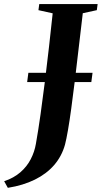

<svg xmlns="http://www.w3.org/2000/svg" viewBox="-112 -763 500 944"><path d="M-73.5 160.5 -91.5 128Q-44 112 -11.8 84Q20.5 56 39.2 19.5Q58 -17 64.5 -56Q76.5 -123.5 87.5 -202Q98.5 -280.5 109 -364.5Q119.5 -448.5 129 -533.2Q138.5 -618 147 -697.5L77 -713L81 -743H368L364 -713L295 -698Q284 -605.5 274.2 -521Q264.5 -436.5 255.5 -362.8Q246.5 -289 238.2 -228.5Q230 -168 222.2 -123.2Q214.5 -78.5 207.5 -51.5Q191.5 5.5 154 48.8Q116.5 92 59.2 120.2Q2 148.5 -73.5 160.5ZM21.5 -359.5 27.5 -405H343L337 -359.5Z"/></svg>

Font: Merriweather 96pt
Style: Bold Italic
Weight: 700
Italic angle: -7.8°
Version: Version 2.101